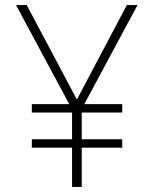

<svg xmlns="http://www.w3.org/2000/svg" viewBox="-20 -734 603 754"><path d="M263 0H301V-154H460V-187H301V-292H460V-325H311L520 -714H478L282 -343L85 -714H43L252 -325H105V-292H263V-187H105V-154H263Z"/></svg>

Font: Noto Sans Mono SemiCondensed ExtraLight
Style: Regular
Weight: 200
Width: 4
Designer: Monotype Design Team
Foundry: Monotype Imaging Inc.
Version: Version 2.014